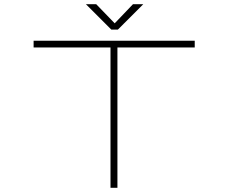

<svg xmlns="http://www.w3.org/2000/svg" viewBox="-20 -894 1090 914"><path d="M662 -874 541 -753H510L389 -874H438L526 -783L613 -874ZM907 -700V-668H539V0H506V-668H140V-700Z"/></svg>

Font: League Mono Extended Thin
Style: Regular
Weight: 100
Width: 9
Designer: Tyler Finck
Foundry: The League of Moveable Type / Tyler Finck
Version: Version 2.210